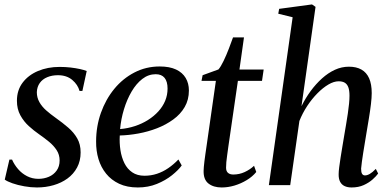

<svg xmlns="http://www.w3.org/2000/svg" viewBox="-20 -837 1759 868"><path d="M352.5 -426H339.5Q332 -454 306.8 -475.5Q281.5 -497 242 -497Q215 -497 193.5 -488Q172 -479 159.8 -461.8Q147.5 -444.5 146.5 -420.5Q146.5 -396 157.8 -375.8Q169 -355.5 188.5 -338.2Q208 -321 232 -304Q263 -282 288.5 -260Q314 -238 329.2 -211.2Q344.5 -184.5 344.5 -148Q344.5 -109.5 328.5 -79.8Q312.5 -50 285 -30Q257.5 -10 222 0.2Q186.5 10.5 147 10.5Q119.5 10.5 89.8 5.2Q60 0 36 -8.5Q12 -17 1.5 -25L22.5 -115.5H34.5Q44.5 -92.5 61.8 -72.5Q79 -52.5 102.5 -40.5Q126 -28.5 153.5 -28.5Q179 -28.5 200.8 -37.8Q222.5 -47 236 -65.8Q249.5 -84.5 249.5 -111.5Q249.5 -137.5 236.2 -158Q223 -178.5 201.8 -196Q180.5 -213.5 156 -230.5Q133.5 -246 110.5 -266.8Q87.5 -287.5 72 -315.8Q56.5 -344 56.5 -381.5Q56.5 -429 82.2 -463.2Q108 -497.5 151.8 -516Q195.5 -534.5 249.5 -534.5Q275 -534.5 298.8 -531.8Q322.5 -529 341.8 -524.8Q361 -520.5 372 -516Z M801.5 -89Q786.5 -68 757.5 -44.8Q728.5 -21.5 689.2 -5.5Q650 10.5 603 10.5Q554.5 10.5 518.8 -6.2Q483 -23 459.8 -51.8Q436.5 -80.5 425.2 -118Q414 -155.5 414.5 -197.5Q414.5 -265.5 436.2 -326.8Q458 -388 496.5 -435Q535 -482 587.5 -509.2Q640 -536.5 702 -536.5Q746.5 -536.5 775.8 -522.8Q805 -509 819.5 -484.5Q834 -460 834 -428Q834 -386 815 -353.2Q796 -320.5 763.2 -296.8Q730.5 -273 690 -257.2Q649.5 -241.5 605.8 -233.5Q562 -225.5 521.5 -224.5Q519.5 -190.5 524.5 -158Q529.5 -125.5 542.5 -99.2Q555.5 -73 578 -57.8Q600.5 -42.5 633 -42.5Q663 -42.5 690 -51.5Q717 -60.5 741.2 -77.2Q765.5 -94 786.5 -116ZM684 -501.5Q651 -501.5 623.5 -480.2Q596 -459 575 -423.2Q554 -387.5 540.5 -343.2Q527 -299 523 -253.5Q558 -256.5 590 -267Q622 -277.5 649 -294.5Q676 -311.5 696 -333.5Q716 -355.5 726.8 -381.5Q737.5 -407.5 737.5 -436.5Q737.5 -468.5 724 -485Q710.5 -501.5 684 -501.5Z M1012.5 -175.5Q1009 -151 1006.8 -134Q1004.5 -117 1003.2 -104Q1002 -91 1002 -79Q1002 -63 1010.8 -55.5Q1019.5 -48 1034.5 -48Q1062 -48 1086.2 -59.2Q1110.5 -70.5 1128.5 -87.5L1138.5 -59.5Q1121.5 -38.5 1095.5 -22.8Q1069.5 -7 1040.2 1.8Q1011 10.5 982 10.5Q945 10.5 922.2 -7.5Q899.5 -25.5 900.5 -65Q900.5 -72 901.5 -82.8Q902.5 -93.5 904.2 -108Q906 -122.5 908.5 -140.2Q911 -158 914 -178L956 -471.5H891L896 -497L967.5 -523Q978 -535 990.8 -561.5Q1003.5 -588 1014.8 -617.5Q1026 -647 1033.5 -668H1083L1062.5 -522.5H1172L1164.5 -471.5H1055.5Z M1569.5 10.5Q1551 10.5 1537.8 4.2Q1524.5 -2 1517.5 -15.5Q1510.5 -29 1511 -50Q1511 -61.5 1513.5 -81.2Q1516 -101 1519.8 -125.2Q1523.5 -149.5 1528 -175.5Q1532.5 -201.5 1536.5 -226.5Q1540.5 -250.5 1544.8 -275.5Q1549 -300.5 1552.5 -324Q1556 -347.5 1558 -368Q1560 -388.5 1560 -404.5Q1560 -428 1554.8 -442.2Q1549.5 -456.5 1538.8 -463Q1528 -469.5 1511 -469.5Q1489.5 -469.5 1464.8 -455Q1440 -440.5 1415 -415.2Q1390 -390 1368.8 -357.8Q1347.5 -325.5 1333.5 -290L1292 0H1195.5L1303 -759L1238 -775L1242 -797L1390.5 -817L1406.5 -806L1343 -357Q1361 -393.5 1384.5 -425.5Q1408 -457.5 1435.8 -482.5Q1463.5 -507.5 1494 -521.5Q1524.5 -535.5 1557.5 -535.5Q1591 -535.5 1614 -522.5Q1637 -509.5 1648.8 -483Q1660.5 -456.5 1660.5 -416Q1660.5 -396 1657 -366.5Q1653.5 -337 1648 -303.5Q1642.5 -270 1637 -237.5Q1633.5 -215.5 1629.5 -192Q1625.5 -168.5 1622 -146.2Q1618.5 -124 1616 -105.5Q1613.5 -87 1612.5 -74.5Q1612.5 -58 1617 -51Q1621.5 -44 1630 -44Q1640 -44 1651.8 -50.8Q1663.5 -57.5 1679 -73.5L1689.5 -52.5Q1681 -40.5 1664.5 -25.8Q1648 -11 1624.2 -0.2Q1600.5 10.5 1569.5 10.5Z"/></svg>

Font: Merriweather 96pt
Style: Italic
Weight: 400
Italic angle: -7.8°
Version: Version 2.101